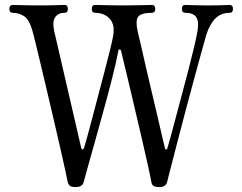

<svg xmlns="http://www.w3.org/2000/svg" viewBox="-20 -746 981 778"><path d="M286 12Q270 12 263.5 7Q257 2 254 -10Q252 -22 244 -58Q236 -94 224.5 -145Q213 -196 199 -255.5Q185 -315 171 -375Q157 -435 144.5 -487Q132 -539 123 -576Q114 -613 110 -626Q97 -669 76 -681.5Q55 -694 32 -694Q18 -694 18 -710Q18 -726 32 -726Q43 -726 69 -725Q95 -724 133 -724Q178 -724 204.5 -725Q231 -726 241 -726Q255 -726 255 -710Q255 -694 241 -694Q216 -694 203.5 -676Q191 -658 200 -618Q204 -601 213 -562.5Q222 -524 233.5 -473.5Q245 -423 257.5 -369.5Q270 -316 281 -268.5Q292 -221 299.5 -188.5Q307 -156 309 -147Q311 -140 315 -140.5Q319 -141 321 -148Q325 -161 334 -193.5Q343 -226 354.5 -270Q366 -314 379 -363Q392 -412 404 -458Q416 -504 425 -540Q434 -576 437 -593Q448 -644 425.5 -669Q403 -694 366 -694Q352 -694 352 -710Q352 -726 366 -726Q376 -726 407.5 -725Q439 -724 477 -724Q521 -724 554.5 -725Q588 -726 595 -726Q609 -726 609 -710Q609 -694 595 -694Q553 -694 540.5 -679Q528 -664 538 -618Q542 -602 551 -563Q560 -524 571.5 -473Q583 -422 596 -368.5Q609 -315 620 -267Q631 -219 638.5 -186.5Q646 -154 648 -147Q649 -140 653.5 -140.5Q658 -141 659 -148Q663 -161 672 -194Q681 -227 693 -272.5Q705 -318 718.5 -368Q732 -418 744 -465Q756 -512 765 -549Q774 -586 777 -603Q788 -653 777 -673.5Q766 -694 731 -694Q717 -694 717 -710Q717 -726 731 -726Q741 -726 764.5 -725Q788 -724 816 -724Q851 -724 868.5 -724.5Q886 -725 895 -725.5Q904 -726 910 -726Q924 -726 924 -710Q924 -694 910 -694Q875 -694 852 -670.5Q829 -647 816 -605Q810 -584 796.5 -535.5Q783 -487 766 -424Q749 -361 731 -293.5Q713 -226 697.5 -165.5Q682 -105 671 -63Q660 -21 657 -8Q652 12 625 12Q608 12 601.5 7Q595 2 593 -10Q591 -23 581.5 -66Q572 -109 558 -170Q544 -231 528 -298.5Q512 -366 497 -430Q482 -494 470 -542Q469 -545 465 -545.5Q461 -546 460 -542Q451 -495 435 -431.5Q419 -368 400 -299.5Q381 -231 364 -169.5Q347 -108 334.5 -64.5Q322 -21 319 -8Q314 12 286 12Z"/></svg>

Font: Zen Old Mincho
Style: Regular
Weight: 400
Designer: Yoshimichi Ohira
Foundry: Positype
Version: Version 1.001